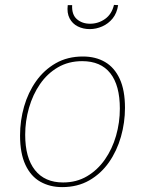

<svg xmlns="http://www.w3.org/2000/svg" viewBox="-20 -759 592 785"><path d="M319 -528Q371 -528 409.5 -505.5Q448 -483 469.5 -436.5Q491 -390 491 -318Q491 -258 474.5 -200Q458 -142 425.5 -95.5Q393 -49 345 -21.5Q297 6 234 6Q184 6 145 -16Q106 -38 84 -85Q62 -132 62 -205Q62 -266 78.5 -323.5Q95 -381 127.5 -427Q160 -473 208 -500.5Q256 -528 319 -528ZM316 -509Q260 -509 216.5 -483.5Q173 -458 143.5 -415Q114 -372 98.5 -318Q83 -264 83 -208Q83 -114 123 -63.5Q163 -13 238 -13Q293 -13 336 -38.5Q379 -64 409 -107Q439 -150 454.5 -204Q470 -258 470 -315Q470 -410 431 -459.5Q392 -509 316 -509ZM347 -640Q320 -640 298 -651Q276 -662 264.5 -684Q253 -706 257 -738H275Q273 -699 294.5 -680.5Q316 -662 348 -662Q382 -662 409.5 -681.5Q437 -701 446 -739L463 -738Q458 -705 440.5 -683.5Q423 -662 398 -651Q373 -640 347 -640Z"/></svg>

Font: Bitter Thin
Style: Italic
Weight: 100
Italic angle: -9°
Designer: Sol Matas, and Bitter project Authors
Foundry: Sol Matas
Version: Version 2.002